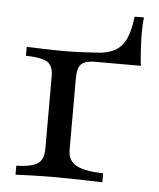

<svg xmlns="http://www.w3.org/2000/svg" viewBox="-44 -581 512 620"><g transform="rotate(5 211.5 -271.0)"><path d="M29 0V-29Q79.8 -30.6 98.8 -44Q117.7 -57.3 117.7 -91.9V-327.4Q117.7 -360.5 98.8 -372.6Q79.8 -384.7 29 -385.5V-414.5Q46.8 -413.7 83.5 -412.5Q120.2 -411.3 155.6 -411.3Q176.6 -411.3 201.6 -412.5Q226.6 -413.7 254 -415.3Q291.1 -416.9 314.5 -429.8Q337.9 -442.7 350.4 -470.2Q362.9 -497.6 367.7 -541.9H398.4Q396.8 -533.9 396 -521Q395.2 -508.1 395.2 -491.9Q395.2 -472.6 396.8 -442.3Q398.4 -412.1 401.6 -385.5H252.4Q221.8 -385.5 208.9 -373.4Q196 -361.3 196 -327.4V-95.2Q196 -60.5 222.6 -45.6Q249.2 -30.6 310.5 -29V0Q295.2 -0.8 270.2 -1.2Q245.2 -1.6 215.7 -2.4Q186.3 -3.2 157.3 -3.2Q117.7 -3.2 82.7 -2Q47.6 -0.8 29 0Z"/></g></svg>

Font: Playfair
Style: Regular
Weight: 400
Designer: Claus Eggers Sørensen
Foundry: Claus Eggers Sørensen
Version: Version 2.001;gftools[0.9.30]